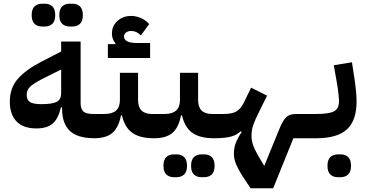

<svg xmlns="http://www.w3.org/2000/svg" viewBox="-20 -746 1979 1036"><path d="M487 0Q396 -1 355.5 -41Q315 -81 315 -159V-167H309Q294 -104 263.5 -78.5Q233 -53 176 -53Q106 -53 69.5 -90.5Q33 -128 33 -197Q33 -272 76.5 -321Q120 -370 201 -412L310 -468V-522H415V-190Q415 -157 430.5 -144Q446 -131 483 -131H514V-27ZM204 -184Q263 -184 286.5 -197Q310 -210 310 -243V-371L228 -330Q174 -304 149 -284Q124 -264 124 -234Q124 -207 141.5 -195.5Q159 -184 204 -184ZM355 -603Q331 -603 315.5 -617.5Q300 -632 300 -664Q300 -697 315.5 -711.5Q331 -726 355 -726H372Q396 -726 411.5 -711.5Q427 -697 427 -664Q427 -632 411.5 -617.5Q396 -603 372 -603ZM206 -603Q182 -603 166.5 -617.5Q151 -632 151 -664Q151 -697 166.5 -711.5Q182 -726 206 -726H223Q247 -726 262.5 -711.5Q278 -697 278 -664Q278 -632 262.5 -617.5Q247 -603 223 -603Z M487 -104 514 -131H545Q627 -131 627 -206V-353H725V-206Q725 -131 800 -131H838V-27L811 0Q734 0 693 -30Q652 -60 638 -124H633Q620 -58 586.5 -29Q553 0 487 0ZM562 -508H602L603 -512Q584 -534 584 -565Q584 -606 613.5 -633Q643 -660 688 -660Q715 -660 741.5 -648Q768 -636 785 -616L740 -555Q717 -579 688 -579Q671 -579 660 -570.5Q649 -562 649 -550Q649 -514 719 -514H790V-433H562Z M811 -104 838 -131H869Q951 -131 951 -206V-353H1049V-206Q1049 -131 1124 -131H1162V-27L1135 0Q1058 0 1017 -30Q976 -60 962 -124H957Q944 -58 910.5 -29Q877 0 811 0ZM1066 210Q1042 210 1026.5 195.5Q1011 181 1011 149Q1011 116 1026.5 101.5Q1042 87 1066 87H1083Q1107 87 1122.5 101.5Q1138 116 1138 149Q1138 181 1122.5 195.5Q1107 210 1083 210ZM917 210Q893 210 877.5 195.5Q862 181 862 149Q862 116 877.5 101.5Q893 87 917 87H934Q958 87 973.5 101.5Q989 116 989 149Q989 181 973.5 195.5Q958 210 934 210Z M1332 270Q1308 234 1290.5 207Q1273 180 1262.5 159Q1252 138 1247 120.5Q1242 103 1242 84Q1242 47 1255.5 17Q1269 -13 1284 -33L1279 -38Q1269 -29 1257 -21.5Q1245 -14 1228.5 -9.5Q1212 -5 1189 -2.5Q1166 0 1135 0V-104L1162 -131H1186Q1231 -131 1254.5 -144Q1278 -157 1295 -191L1335 -273L1421 -230L1382 -151Q1369 -125 1360.5 -106Q1352 -87 1346.5 -71Q1341 -55 1339 -41Q1337 -27 1337 -11Q1337 22 1354.5 58.5Q1372 95 1406 149L1489 -54Q1498 -76 1507 -91Q1516 -106 1526 -115Q1536 -124 1549 -127.5Q1562 -131 1579 -131H1661V-27L1634 0H1563L1454 270Z M1634 -104 1661 -131H1686Q1756 -131 1782.5 -145.5Q1809 -160 1809 -198Q1809 -214 1806.5 -238.5Q1804 -263 1797 -304L1781 -394L1879 -410L1893 -320Q1898 -286 1901 -253.5Q1904 -221 1904 -198Q1904 -96 1852 -48Q1800 0 1686 0H1634ZM1802 210Q1778 210 1762.5 195.5Q1747 181 1747 149Q1747 116 1762.5 101.5Q1778 87 1802 87H1819Q1843 87 1858.5 101.5Q1874 116 1874 149Q1874 181 1858.5 195.5Q1843 210 1819 210Z"/></svg>

Font: IBM Plex Sans Arabic SmBld
Style: Regular
Weight: 600
Designer: Mike Abbink, Paul van der Laan, Pieter van Rosmalen, Wael Morcos, Khajak Apelian
Foundry: Bold Monday
Version: Version 1.005